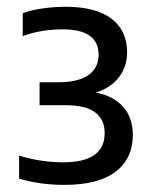

<svg xmlns="http://www.w3.org/2000/svg" viewBox="-20 -834 444 553"><path d="M165 -301.5Q95.5 -301.5 35 -319.5V-386Q66 -376 99.2 -371.2Q132.5 -366.5 161.5 -366.5Q281.5 -366.5 281.5 -450.5Q281.5 -489 254.5 -510Q227.5 -531 167.5 -531H94V-597H145.5Q205.5 -597 234.8 -617.8Q264 -638.5 264 -676.5Q264 -749.5 160 -749.5Q131.5 -749.5 101.8 -744.8Q72 -740 45.5 -730V-796Q69.5 -805 103.2 -809.8Q137 -814.5 169 -814.5Q256 -814.5 301 -780.2Q346 -746 346 -683.5Q346 -641 322 -610.8Q298 -580.5 256.5 -567.5Q308 -557 335.2 -525.8Q362.5 -494.5 362.5 -445Q362.5 -377.5 313 -339.5Q263.5 -301.5 165 -301.5Z"/></svg>

Font: Encode Sans Md
Style: Regular
Weight: 500
Designer: Multiple Designers
Foundry: Impallari Type
Version: Version 3.002; ttfautohint (v1.8.3) -l 8 -r 50 -G 200 -x 14 